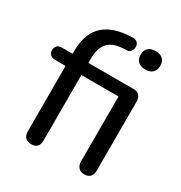

<svg xmlns="http://www.w3.org/2000/svg" viewBox="-168 -829 905 958"><g transform="rotate(30 285.0 -350.0)"><path d="M147 7Q125 7 113 -5Q101 -17 101 -40V-417H41Q23 -417 13 -426.5Q3 -436 3 -452Q3 -469 13 -478Q23 -487 41 -487H126L101 -463V-500Q101 -596 147.5 -646Q194 -696 286 -705L315 -707Q332 -709 342 -702.5Q352 -696 355.5 -686Q359 -676 356.5 -665Q354 -654 347 -646Q340 -638 329 -638L301 -636Q244 -632 218 -601Q192 -570 192 -512V-472L179 -487H452Q474 -487 485.5 -474.5Q497 -462 497 -438V-44Q497 -21 486 -8Q475 5 452 5Q430 5 418 -8Q406 -21 406 -44V-417H192V-40Q192 7 147 7ZM453 -600Q427 -600 412 -614.5Q397 -629 397 -653Q397 -679 412 -692.5Q427 -706 453 -706Q481 -706 495.5 -692.5Q510 -679 510 -653Q510 -629 495.5 -614.5Q481 -600 453 -600Z"/></g></svg>

Font: Nunito Medium
Style: Regular
Weight: 500
Designer: Vernon Adams
Foundry: Vernon Adams
Version: Version 3.601